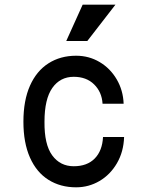

<svg xmlns="http://www.w3.org/2000/svg" viewBox="-20 -788 640 820"><path d="M305 -550Q360 -550 405.5 -523Q451 -496 478.5 -449Q506 -402 508 -345H418Q415 -395 382 -427.5Q349 -460 295 -460Q237 -460 203.5 -412.5Q170 -365 170 -268Q169 -171 203 -124.5Q237 -78 295 -78Q352 -78 384.5 -111Q417 -144 420 -203H510Q508 -140 479.5 -91Q451 -42 405 -15Q359 12 305 12Q238 12 187 -20Q136 -52 108 -115Q80 -178 80 -268Q80 -359 108 -422Q136 -485 187 -517.5Q238 -550 305 -550ZM473 -768 353 -613H263L333 -768Z"/></svg>

Font: Fliege Mono Thin
Style: Regular
Weight: 100
Version: Version 0.020;Glyphs 3.3 (3306)